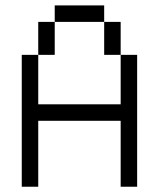

<svg xmlns="http://www.w3.org/2000/svg" viewBox="-20 -708 602 728"><path d="M62.5 -500H125V-312.5H437.5V-500H500V0H437.5V-250H125V0H62.5ZM125 -625H187.5V-500H125ZM187.5 -687.5H375V-625H187.5ZM375 -625H437.5V-500H375Z"/></svg>

Font: 寒蝉点阵体 16px
Style: Regular
Weight: 400
Designer: Designed by Warren2060
Foundry: ChillType
Version: Version 1.000